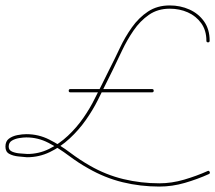

<svg xmlns="http://www.w3.org/2000/svg" viewBox="-26 -573 793 707"><path d="M746 -423Q746 -417 740 -417Q734 -417 734 -423Q734 -461 715 -487.5Q696 -514 665.5 -527.5Q635 -541 599 -541Q555 -541 522.5 -518.5Q490 -496 466 -461Q442 -426 423.5 -387Q405 -348 389 -315Q375 -287 361.5 -259.5Q348 -232 334 -204Q316 -168 290 -131Q264 -94 230.5 -63Q197 -32 157.5 -13Q118 6 74 6Q74 6 74 6Q73 6 73 6Q60 5 41 3Q22 1 8 -6.5Q-6 -14 -6 -33Q-6 -53 7 -62.5Q20 -72 38 -75.5Q56 -79 71 -79Q116 -79 155.5 -59Q195 -39 231.5 -11.5Q268 16 305 37Q364 71 428.5 86.5Q493 102 561 102Q606 102 652 88.5Q698 75 738 57Q744 54 746 60Q749 65 743 68Q701 87 654.5 100.5Q608 114 561 114Q491 114 425.5 98Q360 82 299 47Q263 27 227 0Q191 -27 152.5 -47Q114 -67 71 -67Q60 -67 44.5 -64.5Q29 -62 17.5 -55Q6 -48 6 -33Q6 -20 19 -14.5Q32 -9 48.5 -8Q65 -7 75 -6Q75 -6 74 -6Q74 -6 74 -6Q117 -6 154.5 -24.5Q192 -43 224 -73Q256 -103 281 -139Q306 -175 323 -210Q337 -237 350.5 -264.5Q364 -292 378 -320Q396 -355 415 -395.5Q434 -436 459.5 -472Q485 -508 519 -530.5Q553 -553 599 -553Q638 -553 671.5 -538Q705 -523 725.5 -494Q746 -465 746 -423Q746 -423 746 -423Q746 -423 746 -423ZM233 -233Q227 -233 227 -239Q227 -245 233 -245Q308 -245 383.5 -245Q459 -245 534 -245Q534 -245 534 -245Q534 -245 534 -245Q540 -245 540 -239Q540 -233 534 -233Q459 -233 383.5 -233Q308 -233 233 -233Q233 -233 233 -233Q233 -233 233 -233Z"/></svg>

Font: FRB American Cursive Guidelines Arrows Thin
Style: Italic
Weight: 100
Italic angle: -25°
Version: Version 2.0;Modular Font Editor K font №1